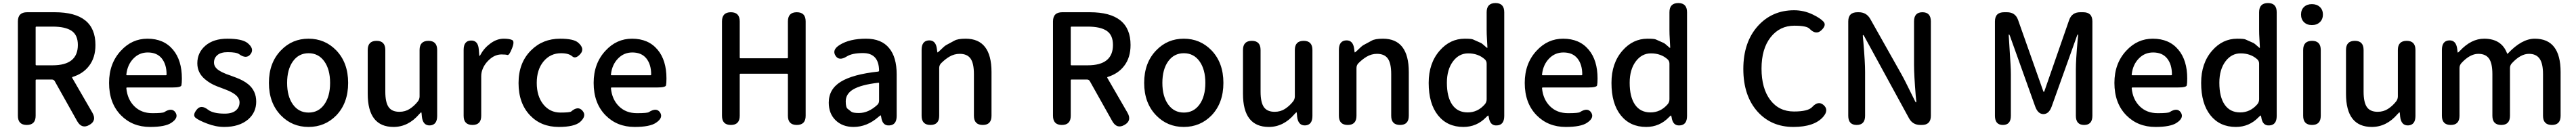

<svg xmlns="http://www.w3.org/2000/svg" viewBox="-20 -817 16839 850"><path d="M155 0Q97 0 97 -60V-677Q97 -737 157 -737H338Q604 -737 604 -523Q604 -440 562 -386Q523 -335 455 -314Q450 -312 452 -308L584 -80Q614 -28 564 0Q515 28 485 -24L338 -286Q332 -297 319 -297H218Q213 -297 213 -292V-60Q213 0 155 0ZM213 -395Q213 -390 218 -390H324Q489 -390 489 -523Q489 -588 448 -615.5Q407 -643 324 -643H218Q213 -643 213 -638Z M961 13Q846 13 771 -63Q693 -142 693 -275Q693 -403 771 -486Q843 -564 944 -564Q1051 -564 1111 -492Q1169 -423 1169 -304Q1169 -273 1166 -259Q1163 -245 1107 -245H811Q806 -245 806 -240Q813 -167 858.5 -122Q904 -77 976 -77Q1044 -77 1054 -84Q1104 -116 1127 -82Q1150 -47 1100 -14Q1060 13 961 13ZM806 -330Q805 -325 810 -325H1064Q1069 -325 1069 -330Q1069 -396 1037.5 -435Q1006 -474 946 -474Q892 -474 854 -436Q813 -395 806 -330Z M1446 13Q1391 13 1334 -9Q1281 -29 1259 -46.5Q1237 -64 1266 -100Q1294 -136 1341 -99Q1374 -74 1449 -74Q1497 -74 1521.5 -94.5Q1546 -115 1546 -147.5Q1546 -180 1510 -204Q1489 -218 1461 -229Q1432 -240 1428.5 -241.5Q1425 -243 1398 -253Q1354 -270 1320 -299Q1270 -341 1270 -403Q1270 -473 1323 -518.5Q1376 -564 1466 -564Q1562 -564 1598 -536Q1645 -498 1618 -463Q1591 -428 1543 -463Q1525 -476 1468 -476Q1424 -476 1401.5 -457Q1379 -438 1379 -408Q1379 -378 1411 -357Q1431 -344 1459 -333Q1487 -323 1490 -322Q1493 -321 1522 -310Q1571 -292 1603 -266Q1655 -223 1655 -152.5Q1655 -82 1602 -36Q1544 13 1446 13Z M1817 -62Q1738 -143 1738 -275Q1738 -407 1817 -488Q1890 -564 1997 -564Q2104 -564 2178 -488Q2256 -407 2256 -275Q2256 -143 2178 -62Q2104 13 1997 13Q1890 13 1817 -62ZM1895 -134Q1933 -81 1997.5 -81Q2062 -81 2100 -134Q2138 -187 2138 -275Q2138 -363 2100 -416Q2062 -469 1997.5 -469Q1933 -469 1895 -416Q1857 -363 1857 -275Q1857 -187 1895 -134Z M2553 13Q2384 13 2384 -204V-490Q2384 -550 2442 -550Q2499 -550 2499 -490V-218Q2499 -148 2520.5 -117Q2542 -86 2591 -86Q2629 -86 2658.5 -105Q2688 -124 2711 -153Q2723 -168 2723 -187V-490Q2723 -550 2781 -550Q2838 -550 2838 -490V-59Q2838 0 2791 3Q2745 5 2738 -54L2736 -76Q2735 -83 2733.5 -83Q2732 -83 2721 -71Q2649 13 2553 13Z M3069 0Q3011 0 3011 -60V-491Q3011 -550 3058 -552Q3105 -554 3110 -495L3113 -457Q3114 -451 3115.5 -451Q3117 -451 3123 -462Q3146 -504 3187.5 -534Q3229 -564 3273 -564Q3310 -564 3328 -555.5Q3346 -547 3327 -500Q3309 -454 3297.5 -457.5Q3286 -461 3259 -461Q3221 -461 3188 -435Q3150 -404 3135 -365Q3126 -343 3126 -319V-60Q3126 0 3069 0Z M3633 13Q3518 13 3446 -62Q3370 -141 3370 -274Q3370 -407 3452 -488Q3528 -564 3642 -564Q3731 -564 3760 -538Q3805 -499 3774 -464Q3743 -429 3720.5 -449Q3698 -469 3648 -469Q3578 -469 3533.5 -415.5Q3489 -362 3489 -275Q3489 -188 3532 -134.5Q3575 -81 3644 -81Q3705 -81 3714 -88Q3759 -127 3788 -93Q3817 -60 3773 -20Q3735 13 3633 13Z M4129 13Q4014 13 3939 -63Q3861 -142 3861 -275Q3861 -403 3939 -486Q4011 -564 4112 -564Q4219 -564 4279 -492Q4337 -423 4337 -304Q4337 -273 4334 -259Q4331 -245 4275 -245H3979Q3974 -245 3974 -240Q3981 -167 4026.5 -122Q4072 -77 4144 -77Q4212 -77 4222 -84Q4272 -116 4295 -82Q4318 -47 4268 -14Q4228 13 4129 13ZM3974 -330Q3973 -325 3978 -325H4232Q4237 -325 4237 -330Q4237 -396 4205.5 -435Q4174 -474 4114 -474Q4060 -474 4022 -436Q3981 -395 3974 -330Z M4758 0Q4700 0 4700 -60V-677Q4700 -737 4758 -737Q4816 -737 4816 -677V-441Q4816 -436 4821 -436H5126Q5131 -436 5131 -441V-677Q5131 -737 5189 -737Q5247 -737 5247 -677V-60Q5247 0 5189 0Q5131 0 5131 -60V-330Q5131 -335 5126 -335H4821Q4816 -335 4816 -330V-60Q4816 0 4758 0Z M5560 13Q5488 13 5443 -30.5Q5398 -74 5398 -146Q5398 -234 5476.5 -282.5Q5555 -331 5721 -349Q5727 -350 5727 -356Q5725 -470 5622 -470Q5551 -470 5516 -448Q5465 -416 5442 -453Q5418 -491 5469 -523Q5534 -564 5642 -564Q5743 -564 5793 -502Q5842 -443 5842 -331V-59Q5842 0 5795 3Q5749 7 5741 -51L5740 -56Q5739 -63 5737 -63Q5735 -63 5721 -51Q5647 13 5560 13ZM5595 -78Q5657 -78 5715 -131Q5727 -142 5727 -159V-272Q5727 -277 5722 -276Q5609 -263 5557 -232Q5509 -203 5509 -154Q5509 -115 5521.5 -105.5Q5534 -96 5545 -87Q5556 -78 5595 -78Z M6063 0Q6005 0 6005 -60V-491Q6005 -550 6052 -553Q6098 -555 6105 -497L6107 -481Q6108 -474 6109.5 -474Q6111 -474 6124 -486Q6155 -517 6167 -523Q6193 -537 6219 -551Q6241 -564 6293 -564Q6462 -564 6462 -346V-60Q6462 0 6405 0Q6347 0 6347 -60V-332Q6347 -403 6325 -434Q6303 -465 6254 -465Q6218 -465 6186 -446Q6159 -430 6132 -403Q6120 -390 6120 -372V-60Q6120 0 6063 0Z M6922 0Q6864 0 6864 -60V-677Q6864 -737 6924 -737H7105Q7371 -737 7371 -523Q7371 -440 7329 -386Q7290 -335 7222 -314Q7217 -312 7219 -308L7351 -80Q7381 -28 7331 0Q7282 28 7252 -24L7105 -286Q7099 -297 7086 -297H6985Q6980 -297 6980 -292V-60Q6980 0 6922 0ZM6980 -395Q6980 -390 6985 -390H7091Q7256 -390 7256 -523Q7256 -588 7215 -615.5Q7174 -643 7091 -643H6985Q6980 -643 6980 -638Z M7539 -62Q7460 -143 7460 -275Q7460 -407 7539 -488Q7612 -564 7719 -564Q7826 -564 7900 -488Q7978 -407 7978 -275Q7978 -143 7900 -62Q7826 13 7719 13Q7612 13 7539 -62ZM7617 -134Q7655 -81 7719.5 -81Q7784 -81 7822 -134Q7860 -187 7860 -275Q7860 -363 7822 -416Q7784 -469 7719.5 -469Q7655 -469 7617 -416Q7579 -363 7579 -275Q7579 -187 7617 -134Z M8275 13Q8106 13 8106 -204V-490Q8106 -550 8164 -550Q8221 -550 8221 -490V-218Q8221 -148 8242.5 -117Q8264 -86 8313 -86Q8351 -86 8380.5 -105Q8410 -124 8433 -153Q8445 -168 8445 -187V-490Q8445 -550 8503 -550Q8560 -550 8560 -490V-59Q8560 0 8513 3Q8467 5 8460 -54L8458 -76Q8457 -83 8455.5 -83Q8454 -83 8443 -71Q8371 13 8275 13Z M8791 0Q8733 0 8733 -60V-491Q8733 -550 8780 -553Q8826 -555 8833 -497L8835 -481Q8836 -474 8837.5 -474Q8839 -474 8852 -486Q8883 -517 8895 -523Q8921 -537 8947 -551Q8969 -564 9021 -564Q9190 -564 9190 -346V-60Q9190 0 9133 0Q9075 0 9075 -60V-332Q9075 -403 9053 -434Q9031 -465 8982 -465Q8946 -465 8914 -446Q8887 -430 8860 -403Q8848 -390 8848 -372V-60Q8848 0 8791 0Z M9547 13Q9442 13 9381 -63Q9320 -139 9320 -275Q9320 -404 9392 -486Q9460 -564 9556 -564Q9600 -564 9610 -559Q9637 -547 9664 -535Q9667 -534 9700 -505Q9704 -502 9704 -507L9701 -562Q9699 -593 9699 -624V-737Q9699 -797 9757 -797Q9814 -797 9814 -737V-59Q9814 0 9767 3Q9721 7 9713 -51L9712 -55Q9711 -62 9709 -62Q9707 -62 9695 -50Q9634 13 9547 13ZM9687 -135Q9699 -149 9699 -168V-401Q9699 -418 9687 -429Q9644 -468 9578 -468Q9519 -468 9480 -417Q9439 -363 9439 -276Q9439 -183 9474 -132.5Q9509 -82 9575 -82Q9641 -82 9687 -135Z M10216 13Q10101 13 10026 -63Q9948 -142 9948 -275Q9948 -403 10026 -486Q10098 -564 10199 -564Q10306 -564 10366 -492Q10424 -423 10424 -304Q10424 -273 10421 -259Q10418 -245 10362 -245H10066Q10061 -245 10061 -240Q10068 -167 10113.5 -122Q10159 -77 10231 -77Q10299 -77 10309 -84Q10359 -116 10382 -82Q10405 -47 10355 -14Q10315 13 10216 13ZM10061 -330Q10060 -325 10065 -325H10319Q10324 -325 10324 -330Q10324 -396 10292.5 -435Q10261 -474 10201 -474Q10147 -474 10109 -436Q10068 -395 10061 -330Z M10742 13Q10637 13 10576 -63Q10515 -139 10515 -275Q10515 -404 10587 -486Q10655 -564 10751 -564Q10795 -564 10805 -559Q10832 -547 10859 -535Q10862 -534 10895 -505Q10899 -502 10899 -507L10896 -562Q10894 -593 10894 -624V-737Q10894 -797 10952 -797Q11009 -797 11009 -737V-59Q11009 0 10962 3Q10916 7 10908 -51L10907 -55Q10906 -62 10904 -62Q10902 -62 10890 -50Q10829 13 10742 13ZM10882 -135Q10894 -149 10894 -168V-401Q10894 -418 10882 -429Q10839 -468 10773 -468Q10714 -468 10675 -417Q10634 -363 10634 -276Q10634 -183 10669 -132.5Q10704 -82 10770 -82Q10836 -82 10882 -135Z M11704 13Q11561 13 11471 -86Q11377 -190 11377 -366Q11377 -542 11473 -648Q11566 -750 11709 -750Q11773 -750 11831 -722Q11881 -698 11901.5 -675Q11922 -652 11887 -619Q11852 -586 11810 -629Q11791 -649 11711 -649Q11615 -649 11555.5 -573.5Q11496 -498 11496 -368.5Q11496 -239 11553 -163.5Q11610 -88 11708 -88Q11800 -88 11827 -117Q11867 -161 11902 -130Q11938 -98 11899 -53Q11841 13 11704 13Z M12118 0Q12063 0 12063 -60V-677Q12063 -737 12123 -737H12132Q12182 -737 12207 -693L12411 -331Q12426 -304 12440 -276L12498 -159Q12503 -148 12505.5 -148Q12508 -148 12508 -153L12504 -192Q12493 -328 12493 -393V-677Q12493 -737 12548 -737Q12603 -737 12603 -677V-60Q12603 0 12544 0H12534Q12484 0 12460 -44L12169 -577Q12163 -588 12160.5 -588Q12158 -588 12158 -583L12162 -540Q12173 -410 12173 -347V-60Q12173 0 12118 0Z M13074 0Q13022 0 13022 -60V-677Q13022 -737 13082 -737H13101Q13155 -737 13173 -687L13336 -226Q13339 -216 13341.5 -216Q13344 -216 13347 -226L13507 -686Q13525 -737 13579 -737H13599Q13659 -737 13659 -677V-60Q13659 0 13605 0Q13551 0 13551 -60V-364Q13551 -425 13562 -548Q13565 -578 13566 -587Q13566 -592 13564 -592Q13562 -592 13558 -582L13393 -121Q13375 -71 13339 -71Q13303 -71 13285 -121L13120 -582Q13116 -592 13114 -592Q13112 -592 13112 -587L13124 -395Q13126 -364 13126 -333V-60Q13126 0 13074 0Z M14071 13Q13956 13 13881 -63Q13803 -142 13803 -275Q13803 -403 13881 -486Q13953 -564 14054 -564Q14161 -564 14221 -492Q14279 -423 14279 -304Q14279 -273 14276 -259Q14273 -245 14217 -245H13921Q13916 -245 13916 -240Q13923 -167 13968.5 -122Q14014 -77 14086 -77Q14154 -77 14164 -84Q14214 -116 14237 -82Q14260 -47 14210 -14Q14170 13 14071 13ZM13916 -330Q13915 -325 13920 -325H14174Q14179 -325 14179 -330Q14179 -396 14147.5 -435Q14116 -474 14056 -474Q14002 -474 13964 -436Q13923 -395 13916 -330Z M14597 13Q14492 13 14431 -63Q14370 -139 14370 -275Q14370 -404 14442 -486Q14510 -564 14606 -564Q14650 -564 14660 -559Q14687 -547 14714 -535Q14717 -534 14750 -505Q14754 -502 14754 -507L14751 -562Q14749 -593 14749 -624V-737Q14749 -797 14807 -797Q14864 -797 14864 -737V-59Q14864 0 14817 3Q14771 7 14763 -51L14762 -55Q14761 -62 14759 -62Q14757 -62 14745 -50Q14684 13 14597 13ZM14737 -135Q14749 -149 14749 -168V-401Q14749 -418 14737 -429Q14694 -468 14628 -468Q14569 -468 14530 -417Q14489 -363 14489 -276Q14489 -183 14524 -132.5Q14559 -82 14625 -82Q14691 -82 14737 -135Z M15095 0Q15037 0 15037 -60V-490Q15037 -550 15095 -550Q15152 -550 15152 -490V-60Q15152 0 15095 0ZM15094 -653Q15062 -653 15042.5 -672Q15023 -691 15023 -722Q15023 -753 15042.5 -771.5Q15062 -790 15094 -790Q15126 -790 15146 -771.5Q15166 -753 15166 -722Q15166 -691 15146 -672Q15126 -653 15094 -653Z M15486 13Q15317 13 15317 -204V-490Q15317 -550 15375 -550Q15432 -550 15432 -490V-218Q15432 -148 15453.5 -117Q15475 -86 15524 -86Q15562 -86 15591.5 -105Q15621 -124 15644 -153Q15656 -168 15656 -187V-490Q15656 -550 15714 -550Q15771 -550 15771 -490V-59Q15771 0 15724 3Q15678 5 15671 -54L15669 -76Q15668 -83 15666.5 -83Q15665 -83 15654 -71Q15582 13 15486 13Z M16002 0Q15944 0 15944 -60V-491Q15944 -550 15991 -553Q16037 -555 16044 -497L16046 -480Q16047 -473 16048.5 -473Q16050 -473 16062 -485Q16136 -564 16220 -564Q16334 -564 16370 -468Q16372 -463 16375 -467Q16466 -564 16551 -564Q16720 -564 16720 -346V-60Q16720 0 16663 0Q16605 0 16605 -60V-332Q16605 -402 16582.5 -433.5Q16560 -465 16513 -465Q16458 -465 16401 -403Q16389 -390 16389 -372V-60Q16389 0 16332 0Q16274 0 16274 -60V-332Q16274 -403 16252 -434Q16230 -465 16182 -465Q16127 -465 16071 -404Q16059 -390 16059 -372V-60Q16059 0 16002 0Z"/></svg>

Font: Resource Han Rounded CN Medium
Style: Regular
Weight: 500
Designer: Cyano Hao (round all glyphs); Ryoko NISHIZUKA 西塚涼子 (kana, bopomofo & ideographs); Paul D. Hunt (Latin, Greek & Cyrillic)
Foundry: Cyano Hao
Version: 0.990